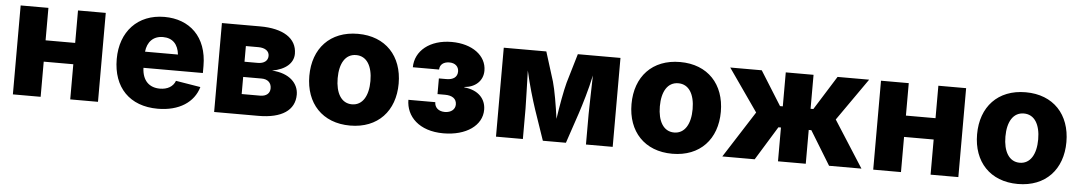

<svg xmlns="http://www.w3.org/2000/svg" viewBox="-34 -858 6603 1174"><g transform="rotate(5 3267.5 -271.5)"><path d="M226.6 -545.9H56.2V0H226.6V-215.8H408.2V0H578.6V-545.9H408.2V-346.7H226.6Z M945.3 10.3C1077.6 10.3 1167 -49.8 1194.3 -144.5L1042.5 -169.4C1028.8 -132.8 994.1 -113.3 948.2 -113.3C883.8 -113.3 840.3 -152.3 837.4 -231.4H1202.1V-274.4C1202.1 -454.6 1092.3 -552.7 939 -552.7C774.9 -552.7 669.9 -439.5 669.9 -271C669.9 -96.2 773.9 10.3 945.3 10.3ZM838.4 -330.6C844.7 -390.6 880.4 -429.2 940.4 -429.2C1000 -429.2 1033.7 -392.6 1040.5 -330.6Z M1291.5 0H1563C1706.5 0 1785.6 -53.7 1785.6 -149.4C1785.6 -217.3 1731 -276.9 1622.1 -283.2C1705.6 -297.9 1752.4 -340.8 1752.4 -397.5C1752.4 -493.7 1666 -545.9 1526.4 -545.9H1291.5ZM1449.7 -124V-229H1563C1600.6 -229 1623 -208 1623 -174.3C1623 -143.1 1600.6 -124 1563 -124ZM1449.7 -322.3V-418.5H1526.4C1567.9 -418.5 1593.3 -400.4 1593.3 -370.6C1593.3 -340.8 1569.8 -322.3 1530.8 -322.3Z M2126.5 10.3C2296.9 10.3 2400.4 -103 2400.4 -271C2400.4 -439.5 2296.9 -552.7 2126.5 -552.7C1955.6 -552.7 1852.1 -439.5 1852.1 -271C1852.1 -103 1955.6 10.3 2126.5 10.3ZM2126.5 -120.1C2061 -120.1 2025.9 -181.2 2025.9 -272C2025.9 -363.3 2061 -422.4 2126.5 -422.4C2191.9 -422.4 2227.1 -363.3 2227.1 -272C2227.1 -181.2 2191.9 -120.1 2126.5 -120.1Z M2698.7 7.8C2839.4 7.8 2935.1 -61 2935.1 -157.2C2935.1 -223.1 2890.1 -274.9 2802.2 -283.2V-285.6C2868.2 -290.5 2916 -332.5 2916 -395.5C2916 -487.8 2828.1 -553.2 2701.7 -553.2C2567.4 -553.2 2478.5 -479 2478 -378.4H2639.2C2639.6 -409.2 2663.1 -427.2 2698.7 -427.2C2734.4 -427.2 2755.9 -406.2 2755.9 -376.5C2755.9 -341.8 2730 -324.2 2689 -324.2H2642.6V-228H2689C2733.4 -228 2759.8 -209.5 2759.8 -174.3C2759.8 -145 2735.4 -123 2696.3 -123C2658.7 -123 2633.8 -144 2633.3 -177.7H2468.3C2468.8 -76.2 2549.3 7.8 2698.7 7.8Z M3021.5 0H3186.5V-187C3186.5 -233.9 3182.1 -335.4 3180.2 -419.9C3199.2 -334 3226.1 -244.1 3245.1 -187L3309.1 0H3450.7L3513.7 -187C3531.7 -242.2 3560.1 -334 3579.1 -424.3C3577.6 -337.9 3573.7 -234.9 3573.7 -187V0H3737.8V-545.9H3476.1L3422.9 -366.2C3409.2 -315.4 3392.1 -220.7 3380.4 -140.6C3369.6 -221.2 3353.5 -315.4 3338.9 -366.2L3282.7 -545.9H3021.5Z M4104 10.3C4274.4 10.3 4377.9 -103 4377.9 -271C4377.9 -439.5 4274.4 -552.7 4104 -552.7C3933.1 -552.7 3829.6 -439.5 3829.6 -271C3829.6 -103 3933.1 10.3 4104 10.3ZM4104 -120.1C4038.6 -120.1 4003.4 -181.2 4003.4 -272C4003.4 -363.3 4038.6 -422.4 4104 -422.4C4169.4 -422.4 4204.6 -363.3 4204.6 -272C4204.6 -181.2 4169.4 -120.1 4104 -120.1Z M4410.6 0H4609.4L4736.8 -207.5H4752.4V0H4922.9V-207.5H4939L5065.9 0H5264.6L5082 -285.6L5264.2 -545.9H5070.3L4939.9 -337.4H4922.9V-545.9H4752.4V-337.4H4735.4L4605 -545.9H4411.6L4593.3 -285.6Z M5507.3 -545.9H5336.9V0H5507.3V-215.8H5689V0H5859.4V-545.9H5689V-346.7H5507.3Z M6225.1 10.3C6395.5 10.3 6499 -103 6499 -271C6499 -439.5 6395.5 -552.7 6225.1 -552.7C6054.2 -552.7 5950.7 -439.5 5950.7 -271C5950.7 -103 6054.2 10.3 6225.1 10.3ZM6225.1 -120.1C6159.7 -120.1 6124.5 -181.2 6124.5 -272C6124.5 -363.3 6159.7 -422.4 6225.1 -422.4C6290.5 -422.4 6325.7 -363.3 6325.7 -272C6325.7 -181.2 6290.5 -120.1 6225.1 -120.1Z"/></g></svg>

Font: Inter ExtraBold
Style: Regular
Weight: 800
Designer: Rasmus Andersson
Foundry: rsms
Version: Version 4.001;git-9221beed3